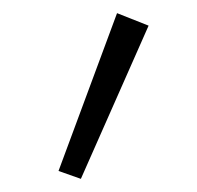

<svg xmlns="http://www.w3.org/2000/svg" viewBox="-20 -115 299 292"><path d="M158 -95 69 145 103 157 206 -76Z"/></svg>

Font: SpinnyJost
Style: Regular
Weight: 300
Version: Version 3.710